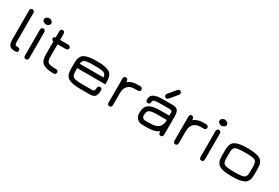

<svg xmlns="http://www.w3.org/2000/svg" viewBox="68 -1663 3886 2670"><g transform="rotate(30 2010.5 -328.0)"><path d="M197.3 0H190.4Q128.9 0 106 -30.3Q83 -60.5 83 -129.9V-584Q83 -627.9 118.2 -627.9Q153.3 -627.9 153.3 -584V-115.2Q153.3 -88.9 162.1 -79.6Q170.9 -70.3 197.3 -70.3Q241.2 -70.3 241.2 -34.2Q241.2 0 197.3 0Z M347.7 -429.7Q347.7 -452.1 358.4 -461.9Q369.1 -471.7 382.8 -471.7Q396.5 -471.7 407.2 -461.9Q418 -452.1 418 -429.7V-19.5Q418 21.5 381.8 21.5Q368.2 21.5 357.9 12.2Q347.7 2.9 347.7 -19.5ZM382.8 -636.7Q402.3 -636.7 422.4 -622.6Q442.4 -608.4 442.4 -586.9Q442.4 -565.4 422.4 -551.3Q402.3 -537.1 382.8 -537.1Q363.3 -537.1 343.3 -551.3Q323.2 -565.4 323.2 -586.9Q323.2 -608.4 342.3 -622.6Q361.3 -636.7 382.8 -636.7Z M662.1 -176.8Q662.1 -107.4 692.4 -88.9Q722.7 -70.3 809.6 -70.3Q853.5 -70.3 853.5 -37.1Q853.5 0 809.6 0Q699.2 0 645.5 -36.6Q591.8 -73.2 591.8 -173.8V-384.8Q561.5 -389.6 561.5 -418.9Q561.5 -444.3 591.8 -449.2V-542Q591.8 -586.9 625 -586.9Q662.1 -586.9 662.1 -542V-450.2H787.1Q832 -450.2 832 -413.1Q832 -379.9 787.1 -379.9H662.1Z M1515.6 -276.4V-229.5H1064.5V-176.8Q1064.5 -106.4 1098.1 -88.4Q1131.8 -70.3 1241.2 -70.3H1391.6Q1418 -70.3 1426.8 -81.1Q1435.5 -91.8 1435.5 -121.1Q1435.5 -143.6 1446.3 -153.3Q1457 -163.1 1470.7 -163.1Q1505.9 -163.1 1505.9 -118.2Q1505.9 -64.5 1483.9 -32.2Q1461.9 0 1398.4 0H1241.2Q1109.4 0 1051.8 -35.6Q994.1 -71.3 994.1 -173.8V-276.4Q994.1 -378.9 1051.8 -414.6Q1109.4 -450.2 1241.2 -450.2H1269.5Q1400.4 -450.2 1458 -414.6Q1515.6 -378.9 1515.6 -276.4ZM1269.5 -379.9H1241.2Q1135.7 -379.9 1101.6 -365.2Q1067.4 -350.6 1064.5 -299.8H1445.3Q1441.4 -351.6 1406.2 -365.7Q1371.1 -379.9 1269.5 -379.9Z M1899.4 -379.9Q1827.1 -379.9 1789.6 -339.8Q1752 -299.8 1752 -223.6V-34.2Q1752 6.8 1716.8 6.8Q1681.6 6.8 1681.6 -34.2V-415Q1681.6 -457 1714.8 -457Q1752 -457 1752 -412.1V-401.4Q1810.5 -450.2 1899.4 -450.2H1944.3Q1988.3 -450.2 1988.3 -415Q1988.3 -379.9 1944.3 -379.9Z M2370.1 -297.9H2503.9V-338.9Q2503.9 -363.3 2495.1 -371.6Q2486.3 -379.9 2460 -379.9H2322.3Q2246.1 -379.9 2219.7 -371.6Q2193.4 -363.3 2193.4 -341.8Q2193.4 -297.9 2157.2 -297.9Q2123 -297.9 2123 -341.8Q2123 -403.3 2172.4 -426.8Q2221.7 -450.2 2315.4 -450.2H2466.8Q2529.3 -450.2 2551.8 -420.9Q2574.2 -391.6 2574.2 -323.2V-34.2Q2574.2 6.8 2539.1 6.8Q2503.9 6.8 2503.9 -37.1V-48.8Q2445.3 0 2328.1 0H2237.3Q2187.5 0 2155.3 -34.2Q2123 -68.4 2123 -126Q2123 -225.6 2182.1 -261.7Q2241.2 -297.9 2370.1 -297.9ZM2503.9 -227.5H2370.1Q2260.7 -227.5 2227.1 -209.5Q2193.4 -191.4 2193.4 -121.1Q2193.4 -100.6 2208 -85.4Q2222.7 -70.3 2237.3 -70.3H2328.1Q2384.8 -70.3 2422.9 -85Q2460.9 -99.6 2477.1 -126Q2493.2 -152.3 2498.5 -174.8Q2503.9 -197.3 2503.9 -227.5ZM2348.6 -483.4Q2336.9 -483.4 2325.7 -493.2Q2314.5 -502.9 2314.5 -517.6Q2314.5 -531.2 2325.2 -545.9L2418.9 -658.2Q2435.5 -676.8 2451.2 -676.8Q2464.8 -676.8 2475.1 -667Q2485.4 -657.2 2485.4 -641.6Q2485.4 -626 2474.6 -614.3L2380.9 -502Q2364.3 -483.4 2348.6 -483.4Z M2958 -379.9Q2885.7 -379.9 2848.1 -339.8Q2810.5 -299.8 2810.5 -223.6V-34.2Q2810.5 6.8 2775.4 6.8Q2740.2 6.8 2740.2 -34.2V-415Q2740.2 -457 2773.4 -457Q2810.5 -457 2810.5 -412.1V-401.4Q2869.1 -450.2 2958 -450.2H3002.9Q3046.9 -450.2 3046.9 -415Q3046.9 -379.9 3002.9 -379.9Z M3167 -429.7Q3167 -452.1 3177.7 -461.9Q3188.5 -471.7 3202.1 -471.7Q3215.8 -471.7 3226.6 -461.9Q3237.3 -452.1 3237.3 -429.7V-19.5Q3237.3 21.5 3201.2 21.5Q3187.5 21.5 3177.2 12.2Q3167 2.9 3167 -19.5ZM3202.1 -636.7Q3221.7 -636.7 3241.7 -622.6Q3261.7 -608.4 3261.7 -586.9Q3261.7 -565.4 3241.7 -551.3Q3221.7 -537.1 3202.1 -537.1Q3182.6 -537.1 3162.6 -551.3Q3142.6 -565.4 3142.6 -586.9Q3142.6 -608.4 3161.6 -622.6Q3180.7 -636.7 3202.1 -636.7Z M3691.4 0H3663.1Q3531.2 0 3473.6 -35.6Q3416 -71.3 3416 -173.8V-276.4Q3416 -378.9 3473.6 -414.6Q3531.2 -450.2 3663.1 -450.2H3691.4Q3822.3 -450.2 3879.9 -414.6Q3937.5 -378.9 3937.5 -276.4V-173.8Q3937.5 -71.3 3879.9 -35.6Q3822.3 0 3691.4 0ZM3663.1 -70.3H3691.4Q3799.8 -70.3 3833.5 -88.4Q3867.2 -106.4 3867.2 -176.8V-273.4Q3867.2 -343.8 3833.5 -361.8Q3799.8 -379.9 3691.4 -379.9H3663.1Q3553.7 -379.9 3520 -361.8Q3486.3 -343.8 3486.3 -273.4V-176.8Q3486.3 -106.4 3520 -88.4Q3553.7 -70.3 3663.1 -70.3Z"/></g></svg>

Font: Jura
Style: DemiBold
Weight: 600
Version: Version 2.4